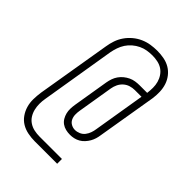

<svg xmlns="http://www.w3.org/2000/svg" viewBox="-240 -880 1080 1080"><g transform="rotate(45 300.0 -340.0)"><path d="M237 84Q209 84 181.5 78.5Q154 73 131.5 59.5Q109 46 93.5 24Q78 2 70.5 -24Q63 -50 63.5 -78Q64 -106 68 -134L142 -577Q146 -603 154.5 -628Q163 -653 178.5 -675.5Q194 -698 215.5 -716Q237 -734 262 -745Q287 -756 313 -760Q339 -764 364 -764Q391 -764 417.5 -759Q444 -754 466 -741Q488 -728 504 -707.5Q520 -687 528 -662.5Q536 -638 537 -610.5Q538 -583 534 -556L475 -203Q473 -188 468.5 -173Q464 -158 456 -144Q448 -130 436.5 -117.5Q425 -105 411 -97Q397 -89 381.5 -85.5Q366 -82 351 -82Q333 -82 316.5 -86Q300 -90 286.5 -99.5Q273 -109 264.5 -123.5Q256 -138 252 -154Q248 -170 248.5 -187.5Q249 -205 252 -223L287 -435Q290 -452 295.5 -468Q301 -484 311 -498.5Q321 -513 335 -524.5Q349 -536 365 -543.5Q381 -551 398 -553.5Q415 -556 431 -556H491Q494 -578 494 -599.5Q494 -621 488.5 -641Q483 -661 471.5 -678Q460 -695 443.5 -706Q427 -717 406 -721.5Q385 -726 363 -726Q342 -726 321 -722.5Q300 -719 280 -709.5Q260 -700 242.5 -685Q225 -670 213 -651.5Q201 -633 194 -612.5Q187 -592 183 -571L110 -128Q106 -106 106 -84Q106 -62 111 -41.5Q116 -21 127 -3.5Q138 14 155.5 25.5Q173 37 194 41.5Q215 46 237 46H415V84ZM351 -121Q367 -121 383 -128Q399 -135 409.5 -148.5Q420 -162 425.5 -178Q431 -194 433 -209L484 -518H431Q413 -518 395 -512.5Q377 -507 362.5 -494Q348 -481 340 -464Q332 -447 329 -429L294 -217Q291 -200 291.5 -183Q292 -166 299 -151.5Q306 -137 320.5 -129Q335 -121 351 -121Z"/></g></svg>

Font: Iosevka Curly Slab XLtExObl
Style: Regular
Weight: 200
Width: 7
Italic angle: -9°
Monospace: yes
Designer: Belleve Invis
Foundry: Belleve Invis
Version: Version 11.0.0; ttfautohint (v1.8.3)